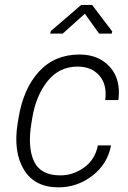

<svg xmlns="http://www.w3.org/2000/svg" viewBox="-20 -763 527 792"><path d="M229 -39.6Q281.7 -39.6 326.9 -72Q372.1 -104.5 383.8 -163.1H438Q423.8 -86.9 361.6 -38.6Q299.3 9.8 221.2 9.8Q122.6 9.8 78.4 -63.5Q34.2 -136.7 52.7 -253.9L56.2 -274.4Q75.7 -396.5 140.4 -467.3Q205.1 -538.1 308.1 -538.1Q387.2 -538.1 433.3 -486.8Q479.5 -435.5 468.3 -350.1H414.1Q422.4 -413.6 390.1 -450.9Q357.9 -488.3 300.3 -488.3Q223.6 -488.3 175.5 -427.5Q127.4 -366.7 112.8 -274.4L109.4 -253.9Q93.3 -155.3 120.4 -97.4Q147.5 -39.6 229 -39.6ZM442.9 -633.3 440.9 -624.5H388.7L330.1 -706.5L238.8 -624.5H187L189.5 -634.8L314.9 -742.7H359.9Z"/></svg>

Font: Franko
Style: Light Italic
Weight: 300
Designer: Google
Version: Version 1.200310; 2013